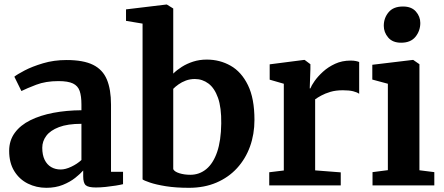

<svg xmlns="http://www.w3.org/2000/svg" viewBox="-20 -840 2012 870"><path d="M190 11Q145 11 106.5 -8Q68 -27 44.8 -64.5Q21.5 -102 21.5 -156.5Q21.5 -203.5 47 -238.2Q72.5 -273 117.5 -295.2Q162.5 -317.5 221.8 -328.8Q281 -340 349 -340.5V-366Q349 -404.5 341 -427.8Q333 -451 310.5 -461.8Q288 -472.5 245 -472.5Q187 -472.5 144 -456Q101 -439.5 77 -427.5L45 -492.5Q57 -502.5 91.2 -520.5Q125.5 -538.5 174.8 -553.2Q224 -568 281.5 -568Q358 -568 401.8 -546.2Q445.5 -524.5 464.2 -479.8Q483 -435 483 -366V-61.5H537.5V-5.5Q526 -2.5 504.5 1Q483 4.5 458.8 7Q434.5 9.5 414.5 9.5Q380.5 9.5 368.8 -0.5Q357 -10.5 357 -41V-67.5Q344.5 -53 321 -34.2Q297.5 -15.5 264.5 -2.2Q231.5 11 190 11ZM255 -72Q276.5 -72 303 -84.5Q329.5 -97 349 -115V-279Q286.5 -279 247.2 -264Q208 -249 189.8 -224.5Q171.5 -200 171.5 -170.5Q171.5 -138 182.2 -116Q193 -94 211.8 -83Q230.5 -72 255 -72Z M551 -745.5V-797.5L734 -819.5H736L765 -801.5V-506.5Q781 -522.5 803.8 -537Q826.5 -551.5 855.2 -560.8Q884 -570 917 -570Q976 -570 1025 -542.2Q1074 -514.5 1103.5 -454.2Q1133 -394 1133 -296.5Q1133 -232 1112.8 -176Q1092.5 -120 1054 -78Q1015.5 -36 960.5 -12.5Q905.5 11 836.5 11Q776.5 11 731.5 3.8Q686.5 -3.5 659.5 -12.8Q632.5 -22 626 -27V-733ZM863 -482Q841 -482 822.2 -475Q803.5 -468 788.8 -457.5Q774 -447 765 -437.5V-73.5Q770.5 -62 792.8 -55Q815 -48 842.5 -48Q883.5 -48 914.8 -73.8Q946 -99.5 963.8 -151Q981.5 -202.5 982.5 -280.5Q983.5 -352.5 967.8 -396.8Q952 -441 924.5 -461.5Q897 -482 863 -482Z M1200 0V-59.5L1266 -67.5V-460.5L1202 -479V-548.5L1357.5 -568.5H1360.5L1386.5 -549V-527L1383.5 -439.5H1386.5Q1391 -452 1405.5 -472.8Q1420 -493.5 1443.5 -515Q1467 -536.5 1498.5 -551Q1530 -565.5 1568.5 -565.5Q1582.5 -565.5 1592.2 -563.5Q1602 -561.5 1607.5 -559V-415Q1598 -422 1580.2 -426.5Q1562.5 -431 1533.5 -431Q1501.5 -431 1477.2 -423.8Q1453 -416.5 1436 -407.2Q1419 -398 1408 -390V-68L1524 -59V0Z M1668 0V-60L1737.5 -69V-460.5L1667 -479.5V-546.5L1850.5 -568.5H1852.5L1880.5 -549V-68.5L1948 -60V0ZM1797 -646.5Q1759 -646.5 1739 -670Q1719 -693.5 1719 -723Q1719 -758.5 1740.8 -784.5Q1762.5 -810.5 1805.5 -810.5H1806.5Q1844.5 -810.5 1864.5 -787.8Q1884.5 -765 1884.5 -736Q1884.5 -700.5 1862.8 -673.5Q1841 -646.5 1798 -646.5Z"/></svg>

Font: Merriweather Light 18pt
Style: Bold
Weight: 700
Version: Version 2.100